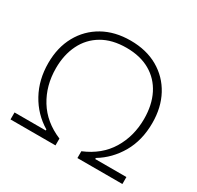

<svg xmlns="http://www.w3.org/2000/svg" viewBox="-155 -906 1114 1085"><g transform="rotate(30 402.0 -363.0)"><path d="M37 0V-45.5H241V-52Q157 -102.5 109.8 -188.5Q62.5 -274.5 62.5 -383Q62.5 -485 105.2 -562.2Q148 -639.5 224.5 -682.5Q301 -725.5 403 -725.5Q506.5 -725.5 582.5 -681.8Q658.5 -638 700 -561Q741.5 -484 741.5 -383Q741.5 -270 692.8 -185.5Q644 -101 563.5 -52.5V-45.5H767V0H473.5V-44.5Q582 -89.5 635.8 -178.2Q689.5 -267 689.5 -379.5Q689.5 -470.5 655.5 -537.8Q621.5 -605 557.5 -641.8Q493.5 -678.5 403.5 -678.5Q310 -678.5 245.5 -640.2Q181 -602 147.8 -534.5Q114.5 -467 114.5 -379.5Q114.5 -266 168.8 -177.8Q223 -89.5 330.5 -44.5V0Z"/></g></svg>

Font: Heraclito ExtraLight
Style: Regular
Weight: 200
Designer: Kostas Bartsokas (font) & Cristiano Sobral (main changes)
Foundry: Kostas Bartsokas (font) & Cristiano Sobral (main changes)
Version: Version 1.00;July 8, 2020;FontCreator 13.0.0.2655 64-bit